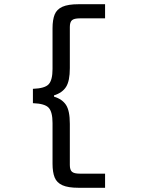

<svg xmlns="http://www.w3.org/2000/svg" viewBox="-20 -728 672 910"><path d="M352 162Q303 162 276 150Q249 138 239 113Q229 88 229 48V-145Q229 -197 211 -217Q193 -237 136 -239V-307Q193 -309 211 -329Q229 -349 229 -401V-594Q229 -634 239 -659Q249 -684 276 -696Q303 -708 352 -708H478V-641H358Q331 -641 321 -632Q311 -623 311 -600V-405Q311 -344 293 -316Q275 -288 236 -276V-270Q275 -258 293 -230.5Q311 -203 311 -141V54Q311 77 321 86Q331 95 358 95H478V162Z"/></svg>

Font: Atkinson Hyperlegible Mono ExtraLight
Style: Regular
Weight: 400
Monospace: yes
Version: Version 2.001